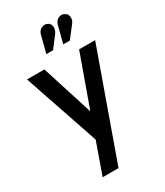

<svg xmlns="http://www.w3.org/2000/svg" viewBox="-227 -813 952 1111"><g transform="rotate(-30 248.5 -257.5)"><path d="M293 -647Q302 -659 304.5 -673Q307 -687 303 -699Q299 -711 286 -718Q273 -725 259 -722.5Q245 -720 234.5 -710.5Q224 -701 220 -687L190 -571H235ZM406 -647Q416 -659 418.5 -673Q421 -687 416.5 -699.5Q412 -712 398 -718Q384 -726 370.5 -723Q357 -720 347 -710.5Q337 -701 333 -687L303 -571H347ZM116 209H222L475 -500H368L245 -157L136 -500H20L190 0Z"/></g></svg>

Font: Advent Pro
Style: Bold
Weight: 700
Designer: VivaRado, Andreas Kalpakidis
Foundry: VivaRado, Andreas Kalpakidis
Version: Version 3.000